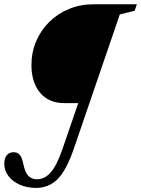

<svg xmlns="http://www.w3.org/2000/svg" viewBox="-34 -782 674 919"><path d="M138.5 117.5Q95.5 117.5 61 102.2Q26.5 87 6.5 60.8Q-13.5 34.5 -13.5 1.5Q-13.5 -25.5 -1.2 -39.5Q11 -53.5 32 -53.5Q50 -53.5 60.8 -40.8Q71.5 -28 78 4.5Q86 44 102 60Q118 76 143.5 76Q180.5 76 209.5 42.2Q238.5 8.5 265.5 -70L340.5 -288.5H272.5Q200 -288.5 158.2 -337.8Q116.5 -387 116.5 -470.5Q116.5 -531 138.8 -583.8Q161 -636.5 201.2 -676.5Q241.5 -716.5 295.8 -739Q350 -761.5 414 -761.5H621L610.5 -730.5L539.5 -713L320 -72Q283.5 34.5 241 76Q198.5 117.5 138.5 117.5Z"/></svg>

Font: Libre Caslon Condensed SemiBold Italic
Style: Regular
Weight: 600
Italic angle: -22.583°
Designer: Pablo Impallari, Rodrigo Fuenzalida, Katja Schimmel, Ertekin Erdin
Foundry: Pablo Impallari, Rodrigo Fuenzalida
Version: Version 2.000; ttfautohint (v1.8.4.7-5d5b);gftools[0.9.33]